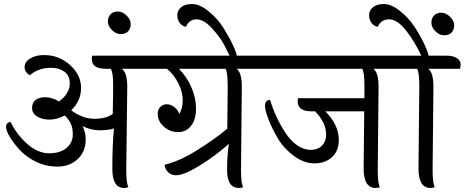

<svg xmlns="http://www.w3.org/2000/svg" viewBox="-20 -927 2304 952"><path d="M611 -497 606 -85Q606 -17 617 1Q606 5 595 5Q537 5 537 -90Q537 -209 545 -290Q516 -281 474.5 -281Q433 -281 390 -301Q405 -269 405 -236Q405 -175 365 -138Q325 -101 266 -101Q207 -101 158.5 -125Q110 -149 79 -182.5Q48 -216 29 -247.5Q10 -279 10 -298.5Q10 -318 32 -323Q64 -258 116 -212.5Q168 -167 223.5 -167Q279 -167 310 -193.5Q341 -220 341 -259.5Q341 -299 327 -322Q313 -345 300 -354Q262 -334 225.5 -334Q189 -334 164 -349.5Q139 -365 139 -391.5Q139 -418 156.5 -431.5Q174 -445 205 -445Q236 -445 273 -424Q326 -464 326 -514Q326 -552 299.5 -571.5Q273 -591 234 -591Q171 -591 128 -554Q102 -569 102 -594.5Q102 -620 129.5 -637Q157 -654 198 -654Q273 -654 327.5 -604.5Q382 -555 382 -491Q382 -427 333 -380Q390 -338 448 -338Q506 -338 539 -362Q541 -446 541 -507.5Q541 -569 529 -586H504Q435 -586 435 -635Q435 -646 438 -651H677Q710 -651 728.5 -638.5Q747 -626 747 -603Q747 -595 744 -586H584Q611 -567 611 -497Z M628 -807.5Q628 -785 615 -771.5Q602 -758 578.5 -758Q555 -758 535 -778Q515 -798 515 -820.5Q515 -843 528.5 -856.5Q542 -870 564.5 -870Q587 -870 607.5 -850Q628 -830 628 -807.5Z M1179 -497 1175 -85Q1175 -15 1186 1Q1175 5 1164 5Q1106 5 1106 -84Q1106 -160 1115 -214Q1048 -154 970 -106Q892 -58 853 -58Q831 -58 815 -72Q799 -86 796 -110Q868 -127 954.5 -180.5Q1041 -234 1107 -289Q1109 -419 1109 -495Q1109 -571 1098 -586H867Q906 -547 929 -494Q952 -441 952 -388.5Q952 -336 928 -304Q904 -272 863.5 -272Q823 -272 792.5 -299Q762 -326 762 -363Q762 -384 775 -397Q788 -410 807 -410Q826 -410 843.5 -397Q861 -384 869 -362Q886 -389 886 -430.5Q886 -472 863.5 -515.5Q841 -559 808 -586H733Q664 -586 664 -635Q664 -645 666 -651H1244Q1277 -651 1295.5 -638.5Q1314 -626 1314 -609Q1314 -592 1310 -586H1153Q1179 -568 1179 -497Z M902 -794Q882 -798 870.5 -814Q859 -830 859 -852Q859 -874 877.5 -890.5Q896 -907 933 -907Q970 -907 1014.5 -871Q1059 -835 1088 -788.5Q1117 -742 1135.5 -702Q1154 -662 1154 -649Q1154 -624 1130 -624Q1114 -663 1091.5 -704.5Q1069 -746 1029.5 -788.5Q990 -831 954 -831Q918 -831 902 -794Z M1783 -92 1786 -375H1593Q1660 -308 1660 -232Q1660 -179 1626.5 -148Q1593 -117 1540 -117Q1487 -117 1437 -154Q1387 -191 1357.5 -241Q1328 -291 1311 -336Q1294 -381 1294 -400Q1294 -419 1302 -425.5Q1310 -432 1319 -432Q1347 -341 1395 -269Q1420 -230 1453 -207Q1486 -184 1521 -184Q1556 -184 1576.5 -205Q1597 -226 1597 -259Q1597 -320 1542 -375H1525Q1456 -375 1456 -424Q1456 -434 1458 -440H1787V-498Q1787 -570 1776 -586H1304Q1235 -586 1235 -635Q1235 -645 1237 -651H1922Q1991 -651 1991 -603Q1991 -590 1988 -586H1831Q1857 -568 1857 -497L1853 -85Q1853 -15 1864 1Q1853 5 1842 5Q1783 5 1783 -92Z M2232 -801.5Q2232 -779 2219 -765.5Q2206 -752 2182.5 -752Q2159 -752 2139 -772Q2119 -792 2119 -814.5Q2119 -837 2132.5 -850.5Q2146 -864 2168.5 -864Q2191 -864 2211.5 -844Q2232 -824 2232 -801.5ZM2055 -92 2059 -499Q2059 -571 2048 -586H1978Q1909 -586 1909 -635Q1909 -645 1911 -651H2069Q2037 -720 1993.5 -775.5Q1950 -831 1909.5 -831Q1869 -831 1853 -794Q1833 -798 1821.5 -814Q1810 -830 1810 -852Q1810 -874 1828.5 -890.5Q1847 -907 1883.5 -907Q1920 -907 1963.5 -872.5Q2007 -838 2036.5 -792.5Q2066 -747 2084.5 -707Q2103 -667 2105 -651H2194Q2227 -651 2245.5 -638.5Q2264 -626 2264 -609Q2264 -592 2260 -586H2103Q2129 -568 2129 -497L2125 -85Q2125 -17 2136 1Q2125 5 2114 5Q2055 5 2055 -92Z"/></svg>

Font: Laila
Style: Regular
Weight: 400
Designer: Hitesh Malaviya
Foundry: Indian Type Foundry
Version: Version 1.302;PS 1.0;hotconv 1.0.78;makeotf.lib2.5.61930; tt